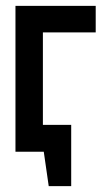

<svg xmlns="http://www.w3.org/2000/svg" viewBox="-20 -520 357 658"><path d="M87 -92V0H130L147 118H224V-92ZM33 -500V0H127V-409H308V-500Z"/></svg>

Font: Advent Pro SemiBold
Style: Regular
Weight: 600
Designer: VivaRado, Andreas Kalpakidis
Foundry: VivaRado, Andreas Kalpakidis
Version: Version 3.000